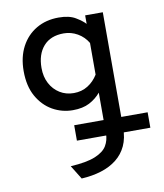

<svg xmlns="http://www.w3.org/2000/svg" viewBox="-87 -594 798 932"><g transform="rotate(-10 312.0 -128.5)"><path d="M240 266 198 198Q277 193.5 319.5 176Q362 158.5 378 131.5Q394 104.5 394 71V-130Q371 -102.5 338 -85.2Q305 -68 256 -68Q202.5 -68 156.2 -94.2Q110 -120.5 81.5 -171.2Q53 -222 53 -296Q53 -365 80 -416Q107 -467 154.8 -495Q202.5 -523 265 -523Q317 -523 348 -504.2Q379 -485.5 394 -469V-511H481V58Q481 109 463.5 146.8Q446 184.5 413.8 210Q381.5 235.5 337.5 249.2Q293.5 263 240 266ZM275 -149Q314 -149 344.2 -168Q374.5 -187 394 -219V-375Q375.5 -406.5 343.8 -424.8Q312 -443 276 -443Q211 -443 176 -403.2Q141 -363.5 141 -296Q141 -252.5 158.5 -219.5Q176 -186.5 206.2 -167.8Q236.5 -149 275 -149ZM249 81V5H611V81Z"/></g></svg>

Font: Overpass
Style: Regular
Weight: 400
Designer: Delve Withrington, Dave Bailey, Thomas Jockin
Foundry: Delve Fonts LLC
Version: Version 4.000